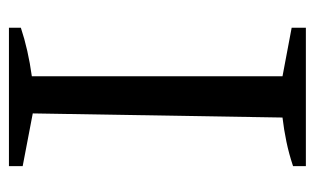

<svg xmlns="http://www.w3.org/2000/svg" viewBox="-154 -534 688 419"><g transform="rotate(-90 189.5 -324.0)"><path d="M37 0V-28Q64 -37 90.5 -42.5Q117 -48 143 -51L152 -596L37 -618V-648H339V-622Q315 -614 288.5 -608Q262 -602 233 -598V-51L339 -31V0Z"/></g></svg>

Font: Piazzolla SC
Style: Regular
Weight: 400
Designer: Juan Pablo del Peral
Foundry: Huerta Tipografica
Version: Version 1.330